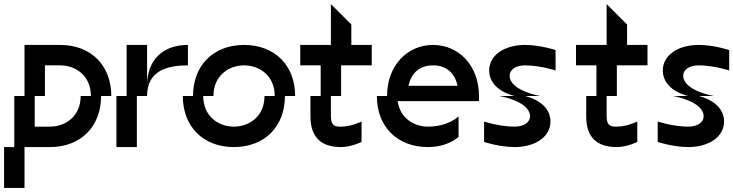

<svg xmlns="http://www.w3.org/2000/svg" viewBox="-20 -720 3590 940"><path d="M475 -250H525C525 -400 425 -500 275 -500H100V-250H50V0H0V200H100V0H150H225C375 0 475 -100 475 -250ZM150 -100V-250H200V-400H275C350 -400 425 -350 425 -250H375C375 -150 300 -100 225 -100Z M600 -250H550V0H650V-250H700C700 -375 800 -400 900 -400V-500C775 -500 700 -425 700 -300V-500H600Z M925 -250H875C875 -100 975 0 1125 0C1275 0 1375 -100 1375 -250H1425C1425 -400 1325 -500 1175 -500C1025 -500 925 -400 925 -250ZM975 -250H1025C1025 -350 1100 -400 1175 -400C1250 -400 1325 -350 1325 -250H1275C1275 -150 1200 -100 1125 -100C1050 -100 975 -150 975 -250Z M1650 0C1700 0 1750 -25 1750 -25V-125C1750 -125 1700 -100 1650 -100C1625 -100 1600 -100 1600 -150V-250H1650V-400H1800V-500H1700V-600L1600 -700V-500H1450V-400H1550V-250H1500V-150C1500 -50 1550 0 1650 0Z M1875 -250H1825C1825 -100 1925 0 2075 0C2175 0 2225 -50 2225 -50V-150C2225 -150 2175 -100 2075 -100C2007 -100 1938 -142 1927 -225H2325V-250C2325 -400 2225 -500 2100 -500C1975 -500 1875 -400 1875 -250ZM1980 -300C1994 -367 2039 -400 2100 -400C2161 -400 2206 -367 2220 -300Z M2500 -250H2425C2425 -250 2575 -225 2575 -150C2575 -125 2550 -100 2500 -100C2425 -100 2350 -125 2350 -125V-25C2350 -25 2425 0 2500 0C2600 0 2675 -50 2675 -125C2675 -225 2550 -250 2550 -250H2625C2625 -250 2475 -275 2475 -350C2475 -375 2500 -400 2550 -400C2625 -400 2700 -375 2700 -375V-475C2700 -475 2625 -500 2550 -500C2450 -500 2375 -450 2375 -375C2375 -275 2500 -250 2500 -250Z M3000 0C3050 0 3100 -25 3100 -25V-125C3100 -125 3050 -100 3000 -100C2975 -100 2950 -100 2950 -150V-250H3000V-400H3150V-500H3050V-600L2950 -700V-500H2800V-400H2900V-250H2850V-150C2850 -50 2900 0 3000 0Z M3350 -250H3275C3275 -250 3425 -225 3425 -150C3425 -125 3400 -100 3350 -100C3275 -100 3200 -125 3200 -125V-25C3200 -25 3275 0 3350 0C3450 0 3525 -50 3525 -125C3525 -225 3400 -250 3400 -250H3475C3475 -250 3325 -275 3325 -350C3325 -375 3350 -400 3400 -400C3475 -400 3550 -375 3550 -375V-475C3550 -475 3475 -500 3400 -500C3300 -500 3225 -450 3225 -375C3225 -275 3350 -250 3350 -250Z"/></svg>

Font: LS-VG5000 Shifted
Style: Regular
Weight: 400
Designer: Justin Bihan, 2021
Foundry: Justin Bihan, 2021
Version: Version 1.000;Glyphs 3.1.2 (3151)